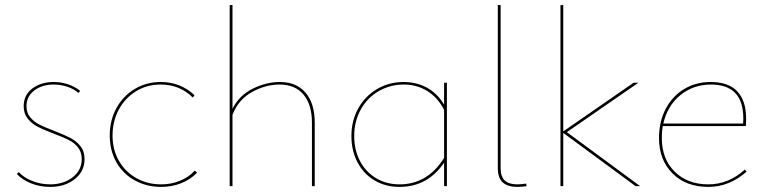

<svg xmlns="http://www.w3.org/2000/svg" viewBox="-20 -731 3006 754"><path d="M46 -48 54 -55Q74 -33 107.5 -20Q141 -7 177 -7Q230 -7 265.5 -35Q301 -63 301 -106Q301 -134 286 -152.5Q271 -171 248.5 -182Q226 -193 189 -207Q150 -222 127.5 -233.5Q105 -245 89 -265Q73 -285 73 -314Q73 -358 107 -383.5Q141 -409 191 -409Q220 -409 247 -400Q274 -391 295 -374L288 -366Q270 -382 244 -390.5Q218 -399 191 -399Q145 -399 114.5 -375.5Q84 -352 84 -314Q84 -288 98.5 -270.5Q113 -253 134.5 -242Q156 -231 193 -217Q234 -201 257 -189Q280 -177 296 -157Q312 -137 312 -106Q312 -58 273.5 -27.5Q235 3 177 3Q137 3 102 -11Q67 -25 46 -48Z M411 -199Q411 -258 437 -306Q463 -354 509 -381.5Q555 -409 611 -409Q689 -409 744 -357L737 -348Q686 -399 611 -399Q557 -399 514 -372.5Q471 -346 446.5 -300.5Q422 -255 422 -199Q422 -143 447 -99.5Q472 -56 515.5 -31.5Q559 -7 613 -7Q652 -7 686.5 -21Q721 -35 745 -61L754 -53Q728 -26 691.5 -11.5Q655 3 613 3Q556 3 509.5 -22.5Q463 -48 437 -94Q411 -140 411 -199Z M1216 -249V0H1205V-249Q1205 -320 1172 -359.5Q1139 -399 1078 -399Q1023 -399 969.5 -369.5Q916 -340 893 -280V0H882V-711H893V-304Q920 -357 973 -383Q1026 -409 1079 -409Q1144 -409 1180 -367Q1216 -325 1216 -249Z M1735 -406V0H1724V-92Q1659 3 1549 3Q1493 3 1450 -23Q1407 -49 1383.5 -94.5Q1360 -140 1360 -197Q1360 -257 1387 -305.5Q1414 -354 1461 -381.5Q1508 -409 1565 -409Q1615 -409 1656 -387Q1697 -365 1724 -320V-406ZM1724 -111V-300Q1699 -348 1658 -373.5Q1617 -399 1566 -399Q1512 -399 1467 -373Q1422 -347 1396.5 -300.5Q1371 -254 1371 -197Q1371 -142 1393.5 -99Q1416 -56 1456.5 -31.5Q1497 -7 1549 -7Q1659 -7 1724 -111Z M1935 -71V-711H1946V-71Q1946 -37 1962.5 -22Q1979 -7 2011 -7Q2027 -7 2046 -10L2048 0Q2029 3 2011 3Q1974 3 1954.5 -14.5Q1935 -32 1935 -71Z M2476 0 2192 -209V0H2181V-711H2192V-215L2468 -406H2487L2206 -212L2494 0Z M2912 -57Q2844 3 2762 3Q2674 3 2621 -50Q2568 -103 2568 -189Q2568 -254 2594.5 -304Q2621 -354 2667 -381.5Q2713 -409 2770 -409Q2842 -409 2876 -371.5Q2910 -334 2910 -267Q2910 -245 2909 -236H2583Q2579 -216 2579 -189Q2579 -107 2629.5 -57Q2680 -7 2762 -7Q2841 -7 2905 -65ZM2585 -246H2898Q2899 -253 2899 -266Q2899 -399 2772 -399Q2703 -399 2652 -357.5Q2601 -316 2585 -246Z"/></svg>

Font: Ysabeau Infant Hairline
Style: Regular
Weight: 100
Designer: Christian Thalmann (Catharsis Fonts)
Version: Version 0.003